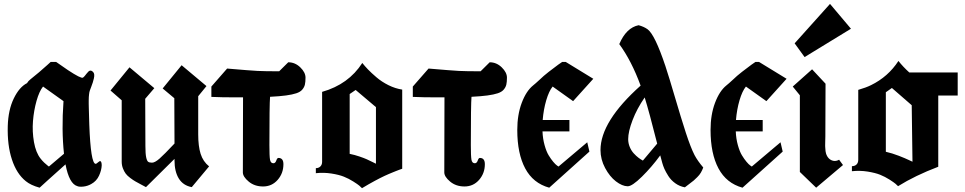

<svg xmlns="http://www.w3.org/2000/svg" viewBox="-20 -960 4972 989"><path d="M269 -641.1Q269 -641.1 329.6 -599.1Q397.5 -554.2 407.2 -560.1Q411.1 -562.5 416.5 -568.8Q421.9 -575.2 426.3 -581.1Q430.7 -586.9 435.8 -591.8Q440.9 -596.7 446.8 -596.4Q452.6 -596.2 459 -589.8Q464.4 -584.5 465.3 -576.2Q466.3 -567.9 463.6 -556.2Q460.9 -544.4 458 -535.4Q455.1 -526.4 450 -512.9Q444.8 -499.5 442.9 -494.1Q441.4 -490.2 440.4 -485.4Q439.5 -480.5 438.7 -473.4Q438 -466.3 437.5 -460.2Q437 -454.1 437 -443.4Q437 -432.6 437 -425Q437 -417.5 437.5 -402.8Q438 -388.2 438.2 -378.7Q438.5 -369.1 439 -350.1Q439.5 -331.1 439.9 -318.8Q447.3 -118.2 472.2 -116.2Q477.1 -116.2 485.1 -123.8Q493.2 -131.3 497.1 -129.9Q503.9 -127 503.9 -107.9Q502.9 -83 490.2 -55.2Q477.5 -27.3 450.2 -12.2Q431.6 -1.5 410.2 1Q388.7 3.4 378.9 -1Q336.4 -12.7 317.4 -113.3Q302.7 -100.1 275.4 -75.7Q248 -51.3 225.8 -31.2Q203.6 -11.2 184.1 6.8Q138.2 -5.9 112.8 -26.9Q65.4 -64.9 41.3 -138.7Q17.1 -212.4 20 -311Q22.5 -394 51 -452.9Q79.6 -511.7 119.1 -531.7Q125.5 -543 137.2 -551.8Q154.8 -565.4 180.9 -587.6Q207 -609.9 224.1 -625.5L241.2 -641.1ZM201.7 -514.2Q182.1 -489.7 168.2 -440.4Q154.3 -391.1 149.9 -336.7Q145.5 -282.2 155 -228Q164.6 -173.8 189 -143.1Q197.3 -132.3 208 -122.1Q218.8 -111.8 225.6 -106.9L231.9 -102.1L309.6 -168Q296.4 -290 307.1 -439Q275.4 -462.4 201.7 -514.2Z M1001 -268.1Q1001 -207 1013.4 -167.5Q1025.9 -127.9 1057.1 -103L967.8 3.9Q923.3 -4.4 901.1 -40.3Q878.9 -76.2 878.9 -133.8V-141.6L731.9 3.9Q724.6 0 705.8 -10Q687 -20 676.8 -25.9Q666.5 -31.7 651.1 -43.2Q635.7 -54.7 627.7 -65.4Q619.6 -76.2 613.3 -92.3Q606.9 -108.4 606.9 -127V-443.4L549.3 -493.7L647 -613.3L774.9 -505.9L728 -451.2L729 -208Q729 -168.5 732.9 -149.9Q736.8 -131.3 743.2 -126.7Q749.5 -122.1 763.2 -122.1Q777.8 -122.1 801.5 -142.8Q825.2 -163.6 878.9 -220.7L877.9 -454.1L817.9 -504.4L915.5 -624L1043.5 -516.6L1001 -464.4Z M1068.8 -514.2 1149.9 -606.9Q1269 -596.7 1306.4 -594.7Q1343.8 -592.8 1418 -592.8L1464.8 -639.2Q1500 -639.2 1526.9 -613Q1553.7 -586.9 1553.7 -560.1Q1553.7 -537.6 1550.5 -524.2Q1547.4 -510.7 1537.1 -498.5Q1526.9 -486.3 1506.3 -479.5Q1485.8 -472.7 1453.4 -468.3Q1420.9 -463.9 1371.1 -461.4Q1367.7 -421.4 1367.7 -212.9Q1367.7 -156.2 1370.8 -137.7Q1374 -119.1 1388.2 -119.1Q1398.4 -119.1 1403.1 -132.8Q1407.7 -146.5 1414.1 -146.5Q1439.9 -146.5 1439.9 -114.3Q1439.9 -67.4 1410.2 -33.4Q1380.4 0.5 1335 0.5Q1291 0.5 1261 -24.7Q1231 -49.8 1231 -71.8L1231.9 -458.5H1193.8Q1120.1 -458.5 1068.8 -460.9Z M1916.5 -408.2 1812 -496.6 1781.2 -475.6V-167.5Q1807.6 -162.1 1831.8 -153.8Q1856 -145.5 1869.1 -139.6Q1882.3 -133.8 1897.5 -126Q1912.6 -118.2 1916.5 -116.7ZM1639.2 -126.5V-486.8Q1775.4 -525.4 1846.2 -635.7Q1858.9 -619.6 1875.5 -602.3Q1892.1 -585 1919.2 -561.8Q1946.3 -538.6 1981.2 -521.2Q2016.1 -503.9 2051.8 -498.5V-90.8Q2048.8 -89.8 2036.1 -85.2Q2023.4 -80.6 2019 -78.6Q2014.6 -76.7 2002.2 -71.8Q1989.7 -66.9 1982.2 -63.5Q1974.6 -60.1 1961.4 -54.2Q1948.2 -48.3 1936.8 -42.2Q1925.3 -36.1 1910.4 -28.3Q1895.5 -20.5 1879.2 -11Q1862.8 -1.5 1844.7 9.3Q1838.4 2.9 1830.8 -3.7Q1823.2 -10.3 1799.8 -25.1Q1776.4 -40 1751.2 -50Q1726.1 -60.1 1686.8 -66.2Q1647.5 -72.3 1606.9 -67.9V-93.8Q1621.1 -93.8 1630.1 -102.5Q1639.2 -111.3 1639.2 -126.5Z M2106.4 -514.2 2187.5 -606.9Q2306.6 -596.7 2344 -594.7Q2381.3 -592.8 2455.6 -592.8L2502.4 -639.2Q2537.6 -639.2 2564.5 -613Q2591.3 -586.9 2591.3 -560.1Q2591.3 -537.6 2588.1 -524.2Q2585 -510.7 2574.7 -498.5Q2564.5 -486.3 2543.9 -479.5Q2523.4 -472.7 2491 -468.3Q2458.5 -463.9 2408.7 -461.4Q2405.3 -421.4 2405.3 -212.9Q2405.3 -156.2 2408.4 -137.7Q2411.6 -119.1 2425.8 -119.1Q2436 -119.1 2440.7 -132.8Q2445.3 -146.5 2451.7 -146.5Q2477.5 -146.5 2477.5 -114.3Q2477.5 -67.4 2447.8 -33.4Q2418 0.5 2372.6 0.5Q2328.6 0.5 2298.6 -24.7Q2268.6 -49.8 2268.6 -71.8L2269.5 -458.5H2231.4Q2157.7 -458.5 2106.4 -460.9Z M3036.1 -554.2 2932.1 -439Q2869.6 -483.4 2826.7 -514.2Q2807.6 -490.7 2793.7 -443.4Q2779.8 -396 2775.4 -341.8H2913.1V-283.2H2774.4Q2775.9 -245.1 2785.2 -212.2Q2794.4 -179.2 2806.2 -159.9Q2817.9 -140.6 2829.6 -126.7Q2841.3 -112.8 2849.1 -107.4L2856.9 -102.1L3004.9 -227.1L3016.1 -179.2L2809.1 6.8Q2726.1 -16.1 2685.3 -92.5Q2644.5 -168.9 2644.5 -290.5Q2644.5 -369.1 2667.5 -430.2Q2690.4 -491.2 2726.1 -520Q2727.5 -521.5 2740 -531.7Q2752.4 -542 2762.2 -551.8Q2777.8 -567.4 2806.4 -589.8Q2835 -612.3 2855.5 -627L2876 -641.1H2894Z M3291.5 -132.8Q3280.3 -138.7 3268.8 -147.5Q3257.3 -156.2 3244.6 -169.9Q3231.9 -183.6 3223.9 -202.9Q3215.8 -222.2 3215.8 -243.2Q3215.8 -282.2 3238.3 -341.1Q3260.7 -399.9 3300.8 -458Q3323.7 -384.8 3365.2 -220.2ZM3315.9 -809.1Q3296.9 -822.8 3269.5 -830.1Q3206.1 -817.4 3169.9 -732.9Q3232.9 -647 3279.8 -519Q3073.2 -334.5 3073.2 -187Q3073.2 -139.2 3096.9 -94.7Q3120.6 -50.3 3152.8 -25.6Q3185.1 -1 3212.9 -0.5Q3235.8 0 3286.6 -50Q3337.4 -100.1 3380.9 -159.7Q3387.7 -133.3 3391.6 -120.1Q3395.5 -106 3402.3 -90.3Q3409.2 -74.7 3422.6 -53.5Q3436 -32.2 3458.3 -16.1Q3480.5 0 3507.8 4.9Q3511.7 1.5 3529.5 -11.7Q3547.4 -24.9 3553.5 -30.3Q3559.6 -35.6 3571.5 -47.4Q3583.5 -59.1 3590.3 -71Q3597.2 -83 3602.5 -97.2Q3573.7 -130.9 3557.6 -161.1Q3537.6 -200.2 3512.9 -275.9Q3488.3 -351.6 3457.3 -457.3Q3426.3 -563 3407.7 -619.1V-621.1L3407.2 -620.6Q3353.5 -781.2 3315.9 -809.1Z M4031.7 -554.2 3927.7 -439Q3865.2 -483.4 3822.3 -514.2Q3803.2 -490.7 3789.3 -443.4Q3775.4 -396 3771 -341.8H3908.7V-283.2H3770Q3771.5 -245.1 3780.8 -212.2Q3790 -179.2 3801.8 -159.9Q3813.5 -140.6 3825.2 -126.7Q3836.9 -112.8 3844.7 -107.4L3852.5 -102.1L4000.5 -227.1L4011.7 -179.2L3804.7 6.8Q3721.7 -16.1 3680.9 -92.5Q3640.1 -168.9 3640.1 -290.5Q3640.1 -369.1 3663.1 -430.2Q3686 -491.2 3721.7 -520Q3723.1 -521.5 3735.6 -531.7Q3748 -542 3757.8 -551.8Q3773.4 -567.4 3802 -589.8Q3830.6 -612.3 3851.1 -627L3871.6 -641.1H3889.6Z M4363.3 -812 4124.5 -666 4073.2 -736.8 4255.4 -939.9ZM4100.1 -469.2V-74.2L4184.1 6.8L4322.3 -109.9L4302.2 -137.2Q4286.6 -128.4 4271.5 -131.8Q4258.8 -134.8 4249.5 -144Q4239.7 -153.8 4234.9 -169.4Q4231.9 -178.7 4231 -198.2Q4230 -203.1 4230.7 -227.5Q4231.4 -252 4231.4 -256.8L4232.4 -528.8L4163.1 -603L4063.5 -514.2Z M4680.2 -127 4676.3 -418 4574.2 -506.8 4543 -484.9V-178.2Q4575.2 -170.9 4609.9 -157.5Q4644.5 -144 4662.4 -135.3Q4680.2 -126.5 4680.2 -127ZM4813 -101.1Q4693.8 -55.7 4606 -1Q4600.1 -6.8 4593 -13.2Q4585.9 -19.5 4562.3 -34.7Q4538.6 -49.8 4513.7 -59.8Q4488.8 -69.8 4449.2 -76.2Q4409.7 -82.5 4368.2 -78.1V-104Q4382.3 -104 4391.1 -111.8Q4400.9 -120.6 4400.9 -137.2V-497.1Q4441.4 -508.8 4466.8 -521.5Q4554.7 -564.5 4607.9 -646Q4631.8 -615.7 4663.6 -586.9H4913.1V-467.8H4813Z"/></svg>

Font: KJV1611
Style: Regular
Weight: 400
Version: Version 3.6.1